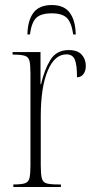

<svg xmlns="http://www.w3.org/2000/svg" viewBox="-20 -743 372 763"><path d="M33 0V-10H34Q64 -10 78.5 -14.5Q93 -19 97 -35Q101 -51 101 -85V-451Q101 -486 97 -501.5Q93 -517 78 -521.5Q63 -526 33 -526H30V-536H141V-408H143Q156 -465 180 -504.5Q204 -544 253 -544Q288 -544 304.5 -526Q321 -508 321 -481Q321 -461 311.5 -448.5Q302 -436 286 -436Q286 -487 277 -507Q268 -527 244 -527Q197 -527 169.5 -461.5Q142 -396 142 -280V-85Q142 -51 146 -35Q150 -19 164.5 -14.5Q179 -10 211 -10H222V0ZM89 -606Q90 -662 113 -692.5Q136 -723 186 -723Q235 -723 257.5 -692Q280 -661 281 -606H271Q264 -654 245.5 -672Q227 -690 186 -690Q142 -690 123.5 -671.5Q105 -653 99 -606Z"/></svg>

Font: Noto Serif Display ExtraCondensed ExtraLight
Style: Regular
Weight: 200
Width: 2
Designer: Monotype Design Team
Foundry: Monotype Imaging Inc.
Version: Version 2.009